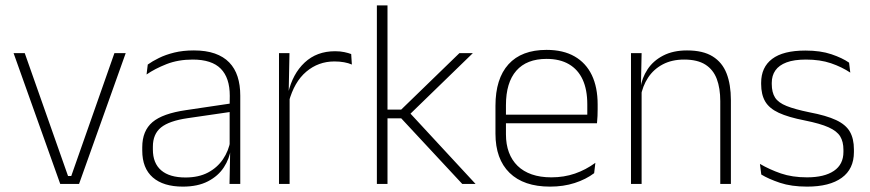

<svg xmlns="http://www.w3.org/2000/svg" viewBox="-20 -684 3236 714"><path d="M245 -29.5 405.5 -486.5H447.5L274 0H204L30.5 -486.5H72L233 -29.5Z M833.5 0 836 -125 834 -131.5V-290L834.5 -328Q834.5 -394.5 801 -428.5Q767.5 -462.5 696.5 -462.5Q642.5 -462.5 599.2 -445.5Q556 -428.5 525 -407L529.5 -444Q546 -456 570.8 -468.2Q595.5 -480.5 628 -488.5Q660.5 -496.5 701 -496.5Q746 -496.5 778.8 -485Q811.5 -473.5 832.5 -451.8Q853.5 -430 863.5 -399Q873.5 -368 873.5 -328.5V0ZM660 10Q587.5 10 548.2 -24.2Q509 -58.5 509 -124V-136.5Q509 -197.5 547 -229.8Q585 -262 672 -274.5L843.5 -300L845.5 -269L677.5 -244.5Q609 -234.5 578.8 -210Q548.5 -185.5 548.5 -138.5V-128Q548.5 -77 579.5 -50.5Q610.5 -24 670 -24Q718.5 -24 753.2 -42.2Q788 -60.5 809.2 -91.8Q830.5 -123 837 -162L847.5 -131H838.5Q833.5 -94 812.5 -61.8Q791.5 -29.5 753.5 -9.8Q715.5 10 660 10Z M1054 -305 1041 -334 1051.5 -337.5Q1068 -409.5 1113 -451.5Q1158 -493.5 1226 -493.5Q1245.5 -493.5 1260.5 -490.2Q1275.5 -487 1286 -483L1288.5 -444Q1276 -449.5 1259.5 -452.5Q1243 -455.5 1223.5 -455.5Q1164 -455.5 1119 -417.5Q1074 -379.5 1054 -305ZM1017.5 0V-486.5H1056.5L1053.5 -338L1057 -334.5V0Z M1699 0 1472 -244H1414V-276.5H1472L1688.5 -486.5H1738.5L1499.5 -254.5V-269L1748.5 0ZM1381.5 0V-664H1421V0Z M2025.5 10Q1927.5 10 1875 -41.2Q1822.5 -92.5 1822.5 -187V-290.5Q1822.5 -391.5 1871 -445Q1919.5 -498.5 2012.5 -498.5Q2074.5 -498.5 2116.8 -474.2Q2159 -450 2180.8 -404.8Q2202.5 -359.5 2202.5 -295.5V-278Q2202.5 -265.5 2202 -252.8Q2201.5 -240 2200 -225.5H2163.5Q2164 -245.5 2164 -263.2Q2164 -281 2164 -296Q2164 -350.5 2146.8 -388Q2129.5 -425.5 2095.8 -445.2Q2062 -465 2012.5 -465Q1938.5 -465 1900 -421Q1861.5 -377 1861.5 -293V-245V-239V-184.5Q1861.5 -147 1872.5 -117.5Q1883.5 -88 1904.8 -67.2Q1926 -46.5 1957.5 -35.5Q1989 -24.5 2030.5 -24.5Q2077.5 -24.5 2118 -38.5Q2158.5 -52.5 2194 -78.5L2189.5 -40Q2159 -17 2117.2 -3.5Q2075.5 10 2025.5 10ZM1842.5 -225.5V-257.5H2190V-225.5Z M2658.5 0V-308Q2658.5 -356 2645.5 -390.5Q2632.5 -425 2603 -443.8Q2573.5 -462.5 2524 -462.5Q2478.5 -462.5 2444.5 -444.5Q2410.5 -426.5 2390 -395.2Q2369.5 -364 2362.5 -324L2351.5 -356H2361.5Q2367 -394 2388 -426Q2409 -458 2446 -477.2Q2483 -496.5 2535 -496.5Q2594.5 -496.5 2630.2 -474.2Q2666 -452 2682 -410.8Q2698 -369.5 2698 -311.5V0ZM2326.5 0V-486.5H2366L2363.5 -362.5L2366 -361V0Z M2981.5 10Q2923 10 2880.5 -4.2Q2838 -18.5 2811 -35L2806 -74.5Q2842 -53.5 2884 -39Q2926 -24.5 2981 -24.5Q3045.5 -24.5 3081 -48.5Q3116.5 -72.5 3116.5 -119V-127Q3116.5 -157 3104.5 -176.8Q3092.5 -196.5 3061.5 -210.5Q3030.5 -224.5 2973 -236Q2911.5 -248 2876 -264.5Q2840.5 -281 2825.5 -306.8Q2810.5 -332.5 2810.5 -371.5V-376Q2810.5 -434 2851.5 -465Q2892.5 -496 2975 -496Q3031.5 -496 3072 -482.2Q3112.5 -468.5 3137.5 -451L3142 -414Q3110.5 -435 3070.2 -448.8Q3030 -462.5 2977 -462.5Q2933 -462.5 2905 -452Q2877 -441.5 2863.5 -422.2Q2850 -403 2850 -376V-371.5Q2850 -340.5 2862.2 -321.2Q2874.5 -302 2905.2 -289.8Q2936 -277.5 2989.5 -266.5Q3053 -254.5 3089.2 -237.5Q3125.5 -220.5 3140.5 -194.2Q3155.5 -168 3155.5 -128.5V-118.5Q3155.5 -55.5 3110.2 -22.8Q3065 10 2981.5 10Z"/></svg>

Font: Anek Odia ExtraLight
Style: Regular
Weight: 250
Designer: Yesha Goshar & Mahesh Sahu (Odia), Yesha Goshar (Latin)
Foundry: Ek Type
Version: Version 1.003